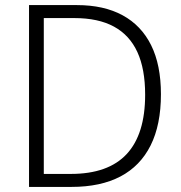

<svg xmlns="http://www.w3.org/2000/svg" viewBox="-20 -734 710 754"><path d="M612 -364Q612 -244 571.5 -163Q531 -82 453 -41Q375 0 261 0H94V-714H282Q388 -714 461.5 -674Q535 -634 573.5 -556.5Q612 -479 612 -364ZM550 -362Q550 -463 519.5 -529.5Q489 -596 427.5 -629.5Q366 -663 272 -663H152V-51H258Q405 -51 477.5 -129Q550 -207 550 -362Z"/></svg>

Font: Noto Sans Display Light
Style: Regular
Weight: 300
Designer: Monotype Design Team
Foundry: Monotype Imaging Inc.
Version: Version 2.003